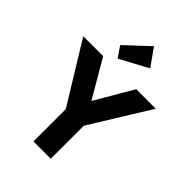

<svg xmlns="http://www.w3.org/2000/svg" viewBox="-275 -1110 1237 1237"><g transform="rotate(45 343.0 -491.5)"><path d="M285 -262.5 13 -706H194.5L403.5 -348H286.5L495.5 -706H673.5L399.5 -262.5ZM265.5 0V-335H423V0ZM271.5 -760.5 221.5 -834 380.5 -983 464.5 -864.5Z"/></g></svg>

Font: Outfit Thin
Style: Regular
Weight: 100
Designer: Rodrigo Fuenzalida
Foundry: fragTYPE
Version: Version 1.100;gftools[0.9.27]